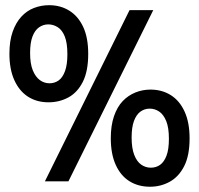

<svg xmlns="http://www.w3.org/2000/svg" viewBox="-20 -699 767 740"><path d="M167 -304.7Q121.7 -304.7 88 -326.3Q54.3 -348 35.3 -390Q16.3 -432 16.3 -491.7Q16.3 -541.3 28.7 -576.5Q41 -611.7 62.2 -634.7Q83.3 -657.7 111 -668.3Q138.7 -679 169.3 -679Q213.3 -679 247.3 -657.8Q281.3 -636.7 300.7 -595.2Q320 -553.7 320 -491.3Q320 -424.7 299.2 -383.5Q278.3 -342.3 243.5 -323.5Q208.7 -304.7 167 -304.7ZM170.7 -378Q190.3 -378 205.8 -388.8Q221.3 -399.7 230.5 -424.7Q239.7 -449.7 239.7 -489.7Q239.7 -533.3 229.7 -558.3Q219.7 -583.3 202.5 -594.2Q185.3 -605 166 -605Q146.7 -605 130.5 -593.7Q114.3 -582.3 105.2 -558.3Q96 -534.3 96 -494.7Q96 -453.7 106.3 -428.2Q116.7 -402.7 133.5 -390.3Q150.3 -378 170.7 -378ZM558.3 20.7Q513 20.7 479 -0.5Q445 -21.7 426 -63.7Q407 -105.7 407 -166.3Q407 -215 419.3 -251Q431.7 -287 452.8 -309.2Q474 -331.3 501.7 -342.5Q529.3 -353.7 560 -353.7Q604 -353.7 638 -332.5Q672 -311.3 691.3 -269.3Q710.7 -227.3 710.7 -165.7Q710.7 -99.3 689.8 -58.5Q669 -17.7 634.2 1.5Q599.3 20.7 558.3 20.7ZM561.3 -52.7Q581.7 -52.7 597.2 -63.8Q612.7 -75 621.8 -99.2Q631 -123.3 631 -164.3Q631 -207 620.7 -232.3Q610.3 -257.7 593.5 -269Q576.7 -280.3 557.3 -280.3Q537.3 -280.3 521.5 -269Q505.7 -257.7 496.5 -233.2Q487.3 -208.7 487.3 -169Q487.3 -128 497.3 -102.2Q507.3 -76.3 524.2 -64.5Q541 -52.7 561.3 -52.7ZM153 0 479.3 -660H570.7L243.7 0Z"/></svg>

Font: Bricolage Grotesque 96pt ExtraBold SemiCondensed
Style: Regular
Weight: 800
Width: 4
Version: Version 1.001;gftools[0.9.33.dev8+g029e19f]